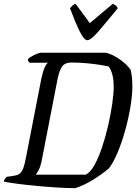

<svg xmlns="http://www.w3.org/2000/svg" viewBox="-31 -978 720 998"><path d="M360 0Q323 0 272 -3Q221 -6 166.5 -11Q112 -16 65 -22Q18 -28 -11 -34Q-10 -42 -5 -49Q0 -56 4 -59L34 -63Q56 -66 68 -73Q80 -80 88.5 -100.5Q97 -121 105 -164L184 -570Q192 -608 201.5 -628Q211 -648 219 -652H122Q120 -654 117 -659Q114 -664 114 -671Q121 -678 134.5 -685.5Q148 -693 161.5 -698.5Q175 -704 181 -704H521Q557 -694 593 -668.5Q629 -643 648 -615Q657 -578 657 -530Q657 -481 646.5 -419.5Q636 -358 618.5 -296Q601 -234 579.5 -183Q558 -132 535 -103Q498 -71 450 -42Q402 -13 360 0ZM155 -70H415Q439 -82 460.5 -121Q482 -160 500 -214Q518 -268 531.5 -327Q545 -386 552.5 -439Q560 -492 560 -527Q560 -597 534 -632Q519 -636 487.5 -641Q456 -646 417.5 -649.5Q379 -653 341 -653Q304 -653 290 -629.5Q276 -606 269 -571L185 -139Q180 -114 170.5 -95.5Q161 -77 155 -70ZM423 -769Q406 -769 383 -815.5Q360 -862 333 -935Q338 -941 344.5 -948Q351 -955 362 -958L436 -858L555 -958Q577 -949 581 -935Q520 -860 480.5 -814.5Q441 -769 423 -769Z"/></svg>

Font: Texturina 72pt 72pt Medium
Style: Italic
Weight: 500
Italic angle: -11°
Designer: Guillermo Torres Carreño
Foundry: Omnibus-Type
Version: Version 1.002; ttfautohint (v1.8.3)